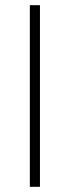

<svg xmlns="http://www.w3.org/2000/svg" viewBox="-20 -720 269 740"><path d="M95 -700H134V0H95Z"/></svg>

Font: Chakra Petch ExtraLight
Style: Regular
Weight: 275
Designer: Katatrad Aksorn Co.,Ltd.
Foundry: Cadson Demak Co.,Ltd.
Version: Version 1.000; ttfautohint (v1.6)